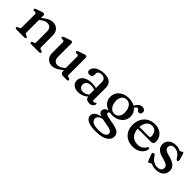

<svg xmlns="http://www.w3.org/2000/svg" viewBox="183 -1625 2964 2964"><g transform="rotate(45 1665.0 -143.0)"><path d="M212.5 -448.5V-394Q265 -440.5 308 -460.8Q351 -481 390.5 -481Q453.5 -481 493 -441Q532.5 -401 532.5 -334V-82.5Q532.5 -66.5 538.2 -58.5Q544 -50.5 555 -47.5L574.5 -42.5Q593.5 -35 593.5 -20.5Q593.5 0 568 0H392Q367 0 367 -21Q367 -34.5 384 -41.5L405 -46.5Q416 -50 421.2 -58Q426.5 -66 426.5 -82.5V-312.5Q426.5 -361 402.2 -385.8Q378 -410.5 338 -410.5Q312 -410.5 282.2 -397.2Q252.5 -384 219 -355L212.5 -349.5V-81.5Q212.5 -65.5 217.8 -57.8Q223 -50 233.5 -46.5L254 -41.5Q271 -34.5 271 -21Q271 0 246 0H70.5Q44.5 0 44.5 -20.5Q44.5 -35 64 -42.5L85 -47.5Q95.5 -51 101 -58.5Q106.5 -66 106.5 -81.5V-366.5Q106.5 -391 88 -394L55.5 -395.5Q38 -399.5 38 -414Q38 -429 60.5 -437L139.5 -465Q154.5 -470.5 165.2 -473.8Q176 -477 185.5 -477Q212.5 -477 212.5 -448.5Z M716.5 -134.5V-366.5Q716.5 -390.5 698 -394L665.5 -395.5Q648 -399.5 648 -414Q648 -429 670.5 -437L749.5 -464.5Q765 -470.5 775.8 -473.5Q786.5 -476.5 795 -476.5Q822.5 -476.5 822.5 -448.5V-156Q822.5 -107.5 845.8 -82.8Q869 -58 908 -58Q933 -58 962 -71.2Q991 -84.5 1024 -113L1029.5 -118V-366.5Q1029.5 -390.5 1011 -394L978.5 -395.5Q960.5 -399.5 960.5 -414Q960.5 -429 983.5 -437L1062 -464.5Q1077.5 -470 1088.2 -473.2Q1099 -476.5 1108.5 -476.5Q1135 -476.5 1135 -448.5V-81.5Q1135 -66 1140.8 -58.2Q1146.5 -50.5 1156.5 -47.5L1177 -42.5Q1196.5 -35.5 1196.5 -20.5Q1196.5 0 1170.5 0H1087Q1062 0 1047.5 -15Q1033 -30 1033 -58V-76.5Q980 -29.5 937.2 -8.8Q894.5 12 855.5 12Q794 12 755.2 -28Q716.5 -68 716.5 -134.5Z M1284.5 -104.5Q1284.5 -165 1338.8 -203.2Q1393 -241.5 1487 -241.5Q1512 -241.5 1535.2 -238Q1558.5 -234.5 1577.5 -229V-356Q1577.5 -397 1555.5 -419Q1533.5 -441 1493.5 -441Q1456.5 -441 1437.2 -426Q1418 -411 1418 -390V-354Q1418 -329.5 1402 -316.5Q1386 -303.5 1358 -303.5Q1333 -303.5 1320 -316.2Q1307 -329 1307 -350.5Q1307 -382 1331.8 -411.8Q1356.5 -441.5 1403.8 -460.8Q1451 -480 1518.5 -480Q1601 -480 1641.8 -443Q1682.5 -406 1682.5 -344.5V-78.5Q1682.5 -51 1705 -51Q1715 -51 1720 -55Q1725 -59 1728.5 -63Q1731.5 -66 1734.5 -68.5Q1737.5 -71 1741.5 -71Q1756 -71 1756 -53.5Q1756 -31 1733.2 -9.5Q1710.5 12 1671 12Q1634.5 12 1611.5 -4.5Q1588.5 -21 1585.5 -52Q1554.5 -21 1513.2 -4.5Q1472 12 1427.5 12Q1364 12 1324.2 -19.2Q1284.5 -50.5 1284.5 -104.5ZM1393.5 -122.5Q1393.5 -84.5 1416.2 -64.8Q1439 -45 1474 -45Q1532.5 -45 1577.5 -87.5V-192Q1560 -198 1540.5 -202Q1521 -206 1499.5 -206Q1450.5 -206 1422 -183.8Q1393.5 -161.5 1393.5 -122.5Z M2129.5 -28Q2228.5 -14 2269.5 17Q2310.5 48 2310.5 101.5Q2310.5 166 2242.2 207.2Q2174 248.5 2045.5 248.5Q1924.5 248.5 1868.8 216.8Q1813 185 1813 136Q1813 96.5 1843.8 66.8Q1874.5 37 1948 22.5Q1910 9 1896.8 -8.8Q1883.5 -26.5 1883.5 -50.5Q1883.5 -70.5 1900.2 -90.2Q1917 -110 1961 -122Q1899.5 -141.5 1864.2 -186.2Q1829 -231 1829 -290.5Q1829 -346.5 1857.2 -389Q1885.5 -431.5 1936 -455.5Q1986.5 -479.5 2053.5 -479.5Q2090.5 -479.5 2122.5 -471Q2154.5 -462.5 2180 -447.5L2181 -449Q2203.5 -490 2230.8 -511.8Q2258 -533.5 2291 -533.5Q2318.5 -533.5 2337.2 -518Q2356 -502.5 2356 -476.5Q2356 -454 2345.2 -440.8Q2334.5 -427.5 2315.5 -427.5Q2296.5 -427.5 2287 -437.5Q2277.5 -447.5 2270.2 -457.5Q2263 -467.5 2250.5 -467.5Q2238 -467.5 2228.2 -457.2Q2218.5 -447 2207 -428.5Q2268 -376.5 2268 -296.5Q2268 -241 2239.8 -198.8Q2211.5 -156.5 2162.2 -132.8Q2113 -109 2050.5 -109Q2021.5 -109 1995.5 -113.5Q1976 -100 1976 -85Q1976 -73 1988.5 -64Q2001 -55 2034.2 -46.8Q2067.5 -38.5 2129.5 -28ZM2040 -440.5Q1990.5 -440 1962.2 -404Q1934 -368 1935 -311.5Q1936.5 -236.5 1970.2 -192.2Q2004 -148 2056.5 -148Q2106 -148.5 2134.2 -184.5Q2162.5 -220.5 2161 -279.5Q2160 -351 2127.2 -395.8Q2094.5 -440.5 2040 -440.5ZM1898.5 113.5Q1898.5 152.5 1935.5 177.5Q1972.5 202.5 2064.5 202.5Q2141.5 202.5 2179.5 181.8Q2217.5 161 2217.5 125.5Q2217.5 98 2187.2 80Q2157 62 2073 50Q2023.5 42.5 1989 34.5Q1944.5 43 1921.5 65.2Q1898.5 87.5 1898.5 113.5Z M2819 -297Q2819 -242 2758.5 -242.5H2476.5Q2481.5 -155.5 2528 -110.2Q2574.5 -65 2646.5 -65Q2697 -65 2732.8 -87.8Q2768.5 -110.5 2784.5 -144Q2796.5 -159 2805.5 -159Q2820.5 -158.5 2820 -138.5Q2818 -98.5 2791.5 -64.2Q2765 -30 2720 -9.2Q2675 11.5 2616.5 11.5Q2544.5 11.5 2490.8 -18.5Q2437 -48.5 2407.5 -102.2Q2378 -156 2378 -227.5Q2378 -300 2407.2 -357.2Q2436.5 -414.5 2490.8 -447.5Q2545 -480.5 2619.5 -480.5Q2679.5 -480.5 2724.5 -457Q2769.5 -433.5 2794.2 -392Q2819 -350.5 2819 -297ZM2605 -432.5Q2551.5 -432.5 2516 -391.2Q2480.5 -350 2476.5 -279.5H2682.5Q2711 -279.5 2711 -305Q2711 -363.5 2682 -398Q2653 -432.5 2605 -432.5Z M3083 -437Q3047 -437 3026.2 -418.2Q3005.5 -399.5 3005.5 -370.5Q3005.5 -339.5 3030 -320.8Q3054.5 -302 3107.5 -288Q3201.5 -266.5 3245.5 -228.8Q3289.5 -191 3289.5 -132.5Q3289.5 -69.5 3244.5 -29.8Q3199.5 10 3113 10Q3071.5 10 3047 -0.2Q3022.5 -10.5 3007.5 -10.5Q2993 -10.5 2986.2 0Q2979.5 10.5 2966.5 10.5Q2950.5 10.5 2942 -12.5L2906 -105.5Q2892.5 -141 2916.5 -149Q2938 -156.5 2954.5 -133Q2985 -80.5 3024.8 -57Q3064.5 -33.5 3108.5 -33.5Q3154.5 -33.5 3176.5 -53.5Q3198.5 -73.5 3198.5 -105Q3198.5 -136.5 3171 -156.5Q3143.5 -176.5 3084 -191.5Q2999 -209.5 2957.2 -246Q2915.5 -282.5 2915.5 -345Q2915.5 -404 2960.2 -442.5Q3005 -481 3079 -481Q3125 -481 3148 -470.2Q3171 -459.5 3184 -459.5Q3198.5 -459.5 3206 -470.2Q3213.5 -481 3225 -481Q3241 -481 3246 -460L3273.5 -368.5Q3278 -352.5 3276.8 -339.5Q3275.5 -326.5 3263 -322.5Q3244.5 -317 3226.5 -346Q3201 -392.5 3163.5 -414.8Q3126 -437 3083 -437Z"/></g></svg>

Font: Fraunces 9pt S050
Style: Regular
Weight: 400
Version: Version 1.000; ttfautohint (v1.8.3)